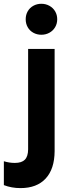

<svg xmlns="http://www.w3.org/2000/svg" viewBox="-72 -760 364 1005"><path d="M-51.8 209V84Q-23.4 92.8 5.9 92.8Q41.5 92.8 58.1 75.9Q74.7 59.1 75.2 22.5V-503.9H213.9V31.2Q213.4 124.5 167 174.6Q120.6 224.6 35.2 224.6Q-11.2 224.6 -51.8 209ZM62.5 -659.2Q62.5 -682.1 73 -700.7Q83.5 -719.2 102.5 -729.7Q121.6 -740.2 144.5 -740.2Q167.5 -740.2 186.5 -729.7Q205.6 -719.2 216.6 -700.7Q227.5 -682.1 227.5 -659.2Q227.5 -636.2 216.6 -617.7Q205.6 -599.1 186.5 -588.6Q167.5 -578.1 144.5 -578.1Q121.6 -578.1 102.5 -588.6Q83.5 -599.1 73 -617.7Q62.5 -636.2 62.5 -659.2Z"/></svg>

Font: Wanted Sans
Style: Bold
Weight: 700
Designer: Original Design by Kil Hyung-jin and Kang Hanbin, Wanted Lab, Inc; Hangeul from Source Han Sans by Jang Soo-young and Ka
Foundry: Wanted Lab, Inc.
Version: Version 1.000